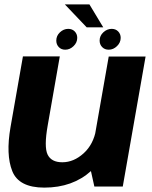

<svg xmlns="http://www.w3.org/2000/svg" viewBox="-20 -850 693 875"><path d="M410 0H539.5L643.5 -592.5H475.5L388.5 -97ZM252.5 -593H84.5L28 -271Q6 -145 36 -70Q66 5 182 5Q311 5 395.5 -71.2Q480 -147.5 494 -226L418 -260.5Q406 -192 361 -151.2Q316 -110.5 264 -110.5Q214 -110.5 197 -145.5Q180 -180.5 197.5 -279ZM277.5 -623.5Q298.5 -623.5 315.2 -639.8Q332 -656 332 -677.5Q332 -695 320.5 -706.8Q309 -718.5 291 -718.5Q270 -718.5 253.2 -702.8Q236.5 -687 236.5 -665Q236.5 -647.5 247.8 -635.5Q259 -623.5 277.5 -623.5ZM475.5 -623.5Q496.5 -623.5 513.2 -639.8Q530 -656 530 -677.5Q530 -695 518.5 -706.8Q507 -718.5 489 -718.5Q468 -718.5 451 -702.8Q434 -687 434 -665Q434 -647.5 445.5 -635.5Q457 -623.5 475.5 -623.5ZM375 -725.5H450.5L387.5 -830H275.5Z"/></svg>

Font: Anybody UltraCondensed Thin
Style: Bold Italic
Weight: 700
Italic angle: -10°
Version: Version 1.111